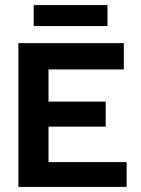

<svg xmlns="http://www.w3.org/2000/svg" viewBox="-20 -732 552 752"><path d="M52 0V-563H465V-460H170V-334H394V-236H170V-97H476V0ZM112 -630V-712H401V-630Z"/></svg>

Font: Darker Grotesque Light ExtraBold
Style: Regular
Weight: 800
Version: Version 1.000;gftools[0.9.28]